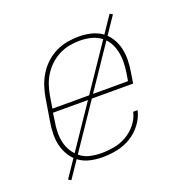

<svg xmlns="http://www.w3.org/2000/svg" viewBox="-118 -696 835 862"><g transform="rotate(-20 300.0 -265.0)"><path d="M248 8Q219 8 190.5 2Q162 -4 139.5 -19.5Q117 -35 102 -58Q87 -81 80 -108Q73 -135 73.5 -164.5Q74 -194 79 -223L97 -333Q102 -361 111 -387.5Q120 -414 135.5 -438.5Q151 -463 173 -483Q195 -503 221 -515.5Q247 -528 275 -533Q303 -538 330 -538Q359 -538 387 -531.5Q415 -525 437 -510Q459 -495 474 -471.5Q489 -448 495.5 -421Q502 -394 501.5 -365Q501 -336 496 -307L488 -256H105L100 -220Q95 -194 94.5 -167.5Q94 -141 99.5 -117Q105 -93 118.5 -72Q132 -51 151.5 -36.5Q171 -22 196.5 -16.5Q222 -11 248 -11Q278 -11 309 -16.5Q340 -22 368 -38Q396 -54 417 -80Q438 -106 445 -137H466Q458 -102 435.5 -72.5Q413 -43 382 -24.5Q351 -6 316.5 1Q282 8 248 8ZM470 -274 476 -310Q480 -336 480.5 -362Q481 -388 475.5 -412.5Q470 -437 457.5 -458Q445 -479 425 -493Q405 -507 380 -513Q355 -519 329 -519Q304 -519 279 -514.5Q254 -510 230 -498Q206 -486 186 -467.5Q166 -449 152 -426.5Q138 -404 130 -379.5Q122 -355 118 -330L109 -274ZM79 57 66 49 496 -587 509 -579Z"/></g></svg>

Font: Iosevka Slab ThExObl
Style: Regular
Weight: 100
Width: 7
Italic angle: -9°
Monospace: yes
Designer: Belleve Invis
Foundry: Belleve Invis
Version: Version 11.1.1; ttfautohint (v1.8.3)